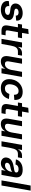

<svg xmlns="http://www.w3.org/2000/svg" viewBox="1935 -2686 766 4677"><g transform="rotate(90 2318.5 -347.0)"><path d="M214 16C334 16 447 -39 467 -149C486 -259 393 -293 312 -304L253 -311C208 -318 186 -334 191 -364C197 -397 236 -416 282 -416C332 -416 366 -394 358 -347L480 -357C498 -460 410 -516 300 -516C190 -516 84 -464 67 -367C51 -277 113 -228 190 -218L254 -210C299 -204 350 -192 341 -145C334 -105 289 -84 232 -84C175 -84 115 -112 129 -189L6 -179C-17 -42 94 16 214 16Z M730 0H822L840 -100H779C724 -100 712 -110 723 -172L763 -400H893L910 -500H781L809 -661L689 -651L662 -500H577L560 -400H645L602 -157C582 -43 630 0 730 0Z M926 0H1050L1090 -225C1112 -346 1151 -400 1233 -400H1318L1335 -500H1269C1211 -500 1156 -469 1120 -399L1138 -500H1014Z M1475 16C1558 16 1619 -24 1657 -92L1641 0H1765L1853 -500H1729L1684 -246C1659 -127 1599 -84 1541 -84C1501 -84 1462 -98 1476 -182L1532 -500H1408L1350 -171C1329 -48 1378 16 1475 16Z M2118 16C2239 16 2345 -27 2391 -181L2269 -191C2240 -115 2199 -84 2135 -84C2049 -84 2019 -147 2037 -248C2053 -343 2109 -416 2194 -416C2263 -416 2287 -378 2289 -303L2414 -313C2422 -469 2334 -516 2212 -516C2083 -516 1944 -430 1912 -247C1880 -65 1989 16 2118 16Z M2646 0H2738L2756 -100H2695C2640 -100 2628 -110 2639 -172L2679 -400H2809L2826 -500H2697L2725 -661L2605 -651L2578 -500H2493L2476 -400H2561L2518 -157C2498 -43 2546 0 2646 0Z M2997 16C3080 16 3141 -24 3179 -92L3163 0H3287L3375 -500H3251L3206 -246C3181 -127 3121 -84 3063 -84C3023 -84 2984 -98 2998 -182L3054 -500H2930L2872 -171C2851 -48 2900 16 2997 16Z M3421 0H3545L3585 -225C3607 -346 3646 -400 3728 -400H3813L3830 -500H3764C3706 -500 3651 -469 3615 -399L3633 -500H3509Z M3958 15C4042 15 4105 -38 4139 -103L4121 0H4240L4296 -316C4321 -456 4250 -516 4113 -516C3936 -516 3874 -407 3863 -351L3986 -341C3994 -381 4029 -416 4095 -416C4139 -416 4177 -405 4181 -370C4186 -313 4132 -312 4069 -302C3944 -282 3839 -249 3818 -132C3802 -39 3871 15 3958 15ZM3945 -143C3951 -179 3985 -205 4046 -216C4109 -227 4148 -240 4168 -263L4162 -230C4145 -136 4072 -85 4006 -85C3966 -85 3938 -106 3945 -143Z M4374 0H4498L4623 -710H4499Z"/></g></svg>

Font: Uncut Sans Semibold
Style: Italic
Weight: 600
Italic angle: -10°
Designer: Kasper Nordkvist
Foundry: Uncut Type
Version: Version 1.111;FEAKit 1.0